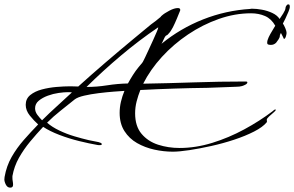

<svg xmlns="http://www.w3.org/2000/svg" viewBox="-97 -657 1350 881"><path d="M-50 204Q-63 204 -70 190.5Q-77 177 -77 166Q-77 164 -76.5 161Q-76 158 -76 155Q-67 104 -43.5 63Q-20 22 12 -14.5Q44 -51 78 -86Q59 -103 40 -126.5Q21 -150 21 -176Q21 -204 42 -221Q63 -238 95 -246.5Q127 -255 162 -258Q197 -261 225 -261Q236 -261 245.5 -260.5Q255 -260 262 -260Q324 -316 387.5 -370.5Q451 -425 515 -478L596 -545Q607 -553 617 -560.5Q627 -568 636 -576Q644 -582 641 -580.5Q638 -579 645 -585Q657 -596 680 -608Q703 -620 719 -620Q730 -620 730 -612Q730 -608 729 -607Q723 -592 714.5 -571.5Q706 -551 696.5 -532Q687 -513 676 -502Q673 -498 670.5 -496.5Q668 -495 664 -493Q660 -490 654 -476Q648 -462 644 -456Q731 -527 835 -568Q939 -609 1051 -616Q1053 -617 1056 -617Q1059 -617 1061 -617Q1080 -617 1105 -612.5Q1130 -608 1152.5 -597.5Q1175 -587 1186 -570Q1192 -578 1202.5 -595Q1213 -612 1213 -620Q1213 -625 1217 -631Q1221 -637 1226 -637Q1231 -637 1232 -632.5Q1233 -628 1233 -625Q1233 -619 1226.5 -603Q1220 -587 1212.5 -571.5Q1205 -556 1201 -549Q1206 -542 1212 -528Q1218 -514 1218 -506Q1218 -501 1215 -490.5Q1212 -480 1206 -478Q1206 -478 1200 -490.5Q1194 -503 1192 -506Q1191 -503 1189 -499.5Q1187 -496 1187 -492Q1187 -485 1180.5 -475.5Q1174 -466 1170 -461Q1160 -451 1146 -451Q1140 -451 1134.5 -452.5Q1129 -454 1129 -461Q1129 -472 1136 -486.5Q1143 -501 1152 -515.5Q1161 -530 1166 -539Q1148 -571 1119 -583.5Q1090 -596 1055 -596Q981 -596 907 -570Q833 -544 766 -499Q699 -454 646 -396Q593 -338 560 -273Q676 -275 793 -279Q910 -283 1026 -283H1030Q1032 -283 1035 -282.5Q1038 -282 1038 -279Q1038 -273 1028 -268Q1018 -263 1013 -262Q1002 -259 988.5 -259Q975 -259 963 -258Q936 -257 909 -256Q882 -255 855 -254Q778 -253 701 -250.5Q624 -248 547 -244Q537 -219 530 -192Q523 -165 523 -137Q523 -78 552.5 -43Q582 -8 628.5 7Q675 22 727 22Q801 22 877 -1.5Q953 -25 1024 -63.5Q1095 -102 1153 -146Q1155 -148 1159.5 -151.5Q1164 -155 1167 -155Q1168 -155 1168 -152Q1168 -149 1158 -140.5Q1148 -132 1137.5 -122.5Q1127 -113 1127 -107Q1127 -106 1127.5 -104Q1128 -102 1128 -100L1127 -96Q1109 -74 1069 -53.5Q1029 -33 977.5 -16Q926 1 872 13Q818 25 771.5 32Q725 39 696 39Q654 39 611 29.5Q568 20 532 -0.5Q496 -21 474 -55.5Q452 -90 452 -139Q452 -165 458 -190.5Q464 -216 474 -240Q457 -239 424.5 -236.5Q392 -234 355.5 -229.5Q319 -225 289 -218Q259 -211 246 -201Q214 -175 181 -149Q148 -123 119 -94Q142 -74 175.5 -58Q209 -42 244.5 -31.5Q280 -21 310 -14L355 -5Q357 -4 363.5 -2Q370 0 370 5Q370 8 366 8.5Q362 9 360 9Q352 9 349 8Q314 2 267 -9.5Q220 -21 175.5 -38Q131 -55 101 -75Q71 -43 41.5 -7.5Q12 28 -10 67Q-32 106 -40 151V160Q-40 167 -38.5 175Q-37 183 -37 191Q-37 204 -50 204ZM300 -258Q347 -258 394.5 -265.5Q442 -273 490 -274Q501 -294 513 -313Q525 -332 539 -349Q544 -356 549.5 -361.5Q555 -367 559 -374Q561 -377 568.5 -393Q576 -409 586 -430.5Q596 -452 606 -474Q616 -496 622.5 -511.5Q629 -527 629 -530Q629 -531 628.5 -531Q628 -531 628 -531Q541 -472 458 -402Q375 -332 300 -258ZM96 -105Q129 -138 164 -169.5Q199 -201 233 -233Q228 -234 222.5 -234Q217 -234 212 -234Q197 -234 172 -230.5Q147 -227 122.5 -218Q98 -209 81 -195Q64 -181 64 -160Q64 -144 74.5 -130Q85 -116 96 -105Z"/></svg>

Font: Bonheur Royale
Style: Regular
Weight: 400
Designer: Robert E. Leuschke
Foundry: Robert E. Leuschke
Version: Version 1.010; ttfautohint (v1.8.3)